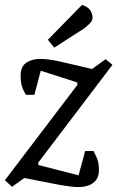

<svg xmlns="http://www.w3.org/2000/svg" viewBox="-38 -753 478 782"><path d="M281 9Q268 9 247.5 6.5Q227 4 207.5 0.5Q188 -3 174 -6L61 -28L11 8L-18 -19L277 -407V-417L128 -465L102 -367H68Q64 -371 55 -391Q46 -411 46 -444Q46 -482 69 -497.5Q92 -513 125 -513Q150 -513 175.5 -508.5Q201 -504 234 -496L337 -472L392 -512L420 -489L118 -91V-81L282 -39L309 -138H343Q346 -132 355.5 -112Q365 -92 365 -60Q365 -35 353 -19.5Q341 -4 322 2.5Q303 9 281 9ZM183 -559 157 -591 296 -733Q323 -724 331 -709Q339 -694 339 -681Q339 -670 329.5 -659.5Q320 -649 307.5 -639.5Q295 -630 284 -624Z"/></svg>

Font: Faustina
Style: Italic
Weight: 400
Italic angle: -8°
Designer: Alfonso Garcia
Foundry: http://www.omnibus-type.com
Version: Version 1.200